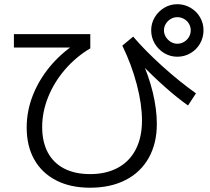

<svg xmlns="http://www.w3.org/2000/svg" viewBox="-20 -835 978 896"><path d="M104.5 -240.2Q104.5 -315.4 132.3 -387.7Q160.2 -460 211.9 -522.9Q263.7 -585.9 334 -631.8L344.7 -613.3H44.9V-675.8H401.4V-609.4Q334 -569.3 283.2 -510.3Q232.4 -451.2 204.6 -381.8Q176.8 -312.5 176.8 -242.2Q176.8 -172.9 203.1 -123.5Q229.5 -74.2 279.8 -48.3Q330.1 -22.5 400.4 -22.5Q475.6 -22.5 530.3 -52.2Q585 -82 613.8 -138.2Q642.6 -194.3 642.6 -272.5Q642.6 -348.6 618.2 -441.4Q593.8 -534.2 550.8 -622.1L601.6 -664.1Q655.3 -600.6 736.3 -527.3Q817.4 -454.1 894.5 -399.4L857.4 -342.8Q807.6 -377.9 751.5 -427.7Q695.3 -477.5 632.8 -541L637.7 -560.5Q673.8 -483.4 692.9 -404.3Q711.9 -325.2 711.9 -256.8Q711.9 -166 674.3 -98.6Q636.7 -31.2 566.4 4.9Q496.1 41 400.4 41Q308.6 41 242.2 6.8Q175.8 -27.3 140.1 -90.3Q104.5 -153.3 104.5 -240.2ZM685.5 -693.4Q685.5 -726.6 702.1 -754.4Q718.8 -782.2 746.6 -798.8Q774.4 -815.4 807.6 -815.4Q840.8 -815.4 869.1 -798.8Q897.5 -782.2 913.6 -754.4Q929.7 -726.6 929.7 -693.4Q929.7 -660.2 913.6 -631.8Q897.5 -603.5 869.1 -586.9Q840.8 -570.3 807.6 -570.3Q774.4 -570.3 746.6 -586.9Q718.8 -603.5 702.1 -631.8Q685.5 -660.2 685.5 -693.4ZM870.1 -693.4Q870.1 -710 861.8 -724.1Q853.5 -738.3 838.9 -746.6Q824.2 -754.9 807.6 -754.9Q791 -754.9 776.9 -746.6Q762.7 -738.3 753.9 -724.1Q745.1 -710 745.1 -693.4Q745.1 -676.8 753.9 -662.6Q762.7 -648.4 776.9 -639.6Q791 -630.9 807.6 -630.9Q824.2 -630.9 838.9 -639.6Q853.5 -648.4 861.8 -662.6Q870.1 -676.8 870.1 -693.4Z"/></svg>

Font: WEMIX Pretendard Variable
Style: Regular
Weight: 400
Designer: Base glyphs from Inter by Rasmus Andersson; Hangeul glyphs from Noto Sans CJK(Source Han Sans) by Jang Soo-young and Kan
Foundry: Kil Hyung-jin
Version: Version 1.000;Glyphs 3.2 (3208)